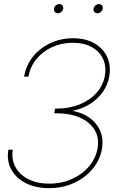

<svg xmlns="http://www.w3.org/2000/svg" viewBox="-20 -928 571 957"><path d="M224.1 9.8Q158.2 9.8 109.1 -14.9Q60.1 -39.6 36.4 -83Q12.7 -126.5 21.5 -181.6H43.9Q36.1 -132.8 57.4 -94.5Q78.6 -56.2 122.3 -34.4Q166 -12.7 225.1 -12.7Q288.6 -12.7 340.3 -36.6Q392.1 -60.5 425.3 -100.8Q458.5 -141.1 466.3 -189.9Q475.1 -242.2 451.2 -281.2Q427.2 -320.3 378.4 -341.8Q329.6 -363.3 261.7 -363.3H250.5L254.4 -386.7H264.2Q323.7 -386.7 375 -407Q426.3 -427.2 460.4 -464.6Q494.6 -502 502.9 -552.2Q510.7 -599.1 492.9 -635.7Q475.1 -672.4 436.8 -693.6Q398.4 -714.8 343.3 -714.8Q287.6 -714.8 240.2 -693.4Q192.9 -671.9 161.6 -633.8Q130.4 -595.7 122.1 -545.9H100.1Q109.4 -602.1 143.8 -645Q178.2 -688 230.2 -712.6Q282.2 -737.3 344.2 -737.3Q405.8 -737.3 449.5 -712.6Q493.2 -688 513.4 -645.5Q533.7 -603 524.9 -549.3Q514.2 -485.8 465.8 -439Q417.5 -392.1 343.3 -376L341.3 -375.5Q419.9 -360.4 460 -308.6Q500 -256.8 488.3 -187Q479 -131.8 442.4 -87.2Q405.8 -42.5 349.4 -16.4Q293 9.8 224.1 9.8ZM268.1 -861.8Q258.8 -861.8 253.2 -868.7Q247.6 -875.5 249 -884.8Q250.5 -894.5 258.5 -901.1Q266.6 -907.7 275.9 -907.7Q285.6 -907.7 291 -901.1Q296.4 -894.5 294.9 -884.8Q293.5 -875.5 285.6 -868.7Q277.8 -861.8 268.1 -861.8ZM465.3 -861.8Q456.1 -861.8 450.4 -868.7Q444.8 -875.5 446.3 -884.8Q447.8 -894.5 455.8 -901.1Q463.9 -907.7 473.1 -907.7Q482.9 -907.7 488.3 -901.1Q493.7 -894.5 492.2 -884.8Q490.7 -875.5 482.9 -868.7Q475.1 -861.8 465.3 -861.8Z"/></svg>

Font: Inter Display Thin
Style: Italic
Weight: 100
Italic angle: -9.39999°
Designer: Rasmus Andersson
Foundry: rsms
Version: Version 4.000;git-a52131595